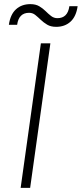

<svg xmlns="http://www.w3.org/2000/svg" viewBox="-20 -910 396 930"><path d="M178 -700H224L126 0H80ZM252 -780Q226 -780 208.5 -790.5Q191 -801 177.5 -814Q164 -827 151 -837.5Q138 -848 121 -848Q71 -848 63 -790H23Q30 -840 57.5 -865Q85 -890 127 -890Q153 -890 170.5 -879.5Q188 -869 201 -856Q214 -843 227.5 -832.5Q241 -822 258 -822Q308 -822 316 -880H356Q349 -830 321.5 -805Q294 -780 252 -780Z"/></svg>

Font: Retni Sans Light
Style: Italic
Weight: 300
Italic angle: -8°
Designer: Vitaly Kuzmin
Foundry: ParaType Ltd.
Version: Version 1.00;June 10, 2019;FontCreator 11.5.0.2425 64-bit; t